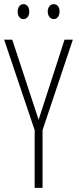

<svg xmlns="http://www.w3.org/2000/svg" viewBox="-20 -905 371 925"><path d="M65 -849C65 -828 76 -813 93 -813C109 -813 121 -827 121 -849C121 -871 109 -885 93 -885C76 -885 65 -869 65 -849ZM210 -850C210 -828 222 -813 239 -813C256 -813 267 -828 267 -850C267 -872 255 -885 239 -885C222 -885 210 -870 210 -850ZM166 -328 39 -714H0L147 -278V0H185V-278L331 -714H291Z"/></svg>

Font: Noto Sans Telugu ExtraCondensed ExtraLight
Style: Regular
Weight: 200
Width: 2
Designer: Jelle Bosma - Monotype Design Team
Foundry: Monotype Imaging Inc.
Version: Version 2.005